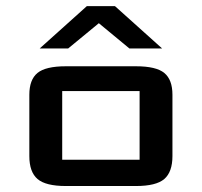

<svg xmlns="http://www.w3.org/2000/svg" viewBox="-20 -622 675 642"><path d="M412.6 -460 310.5 -544.4 208 -460H112.8L270.5 -601.6H364.3L522 -460ZM446.8 -317.4H188V-87.9H446.8ZM556.6 -100.1Q556.6 -46.9 529.3 -23.4Q502 0 434.6 0H200.2Q132.8 0 105.5 -23.4Q78.1 -46.9 78.1 -100.1V-305.2Q78.1 -355.5 105.2 -377.9Q132.3 -400.4 200.2 -400.4H434.6Q502.4 -400.4 529.5 -377.9Q556.6 -355.5 556.6 -305.2Z"/></svg>

Font: Squarish Sans CT
Style: Regular
Weight: 400
Version: Version 0.9